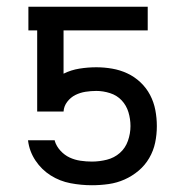

<svg xmlns="http://www.w3.org/2000/svg" viewBox="-20 -540 540 568"><path d="M252 8Q220 8 188.5 2Q157 -4 130 -21Q103 -38 85 -65Q67 -92 63 -124V-125H142V-123Q147 -107 159 -94Q171 -81 186 -74Q201 -67 218 -64.5Q235 -62 252 -62Q274 -62 296 -67.5Q318 -73 334.5 -87.5Q351 -102 358.5 -123.5Q366 -145 366 -167Q366 -188 360 -208Q354 -228 340 -243Q326 -258 305.5 -264.5Q285 -271 265 -271Q249 -271 233 -268.5Q217 -266 203 -259Q189 -252 179 -239Q169 -226 168 -210H90V-450H64V-520H417V-450H168V-322Q190 -333 215 -337Q240 -341 265 -341Q288 -341 311.5 -337Q335 -333 356.5 -323Q378 -313 395.5 -296.5Q413 -280 424 -259Q435 -238 439.5 -214.5Q444 -191 444 -167Q444 -142 439 -118Q434 -94 421.5 -72.5Q409 -51 390 -35Q371 -19 348.5 -9Q326 1 301.5 4.5Q277 8 252 8Z"/></svg>

Font: Iosevka Term SS14
Style: Regular
Weight: 400
Monospace: yes
Designer: Belleve Invis
Foundry: Belleve Invis
Version: Version 24.1.1; ttfautohint (v1.8.4)